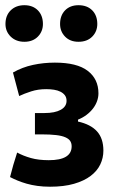

<svg xmlns="http://www.w3.org/2000/svg" viewBox="-20 -706 442 738"><path d="M1 0ZM114.3 -189.5V-271.5H151.4Q190.9 -271.5 213.4 -283.9Q235.8 -296.4 235.8 -318.4Q235.8 -331.1 229.5 -339.6Q223.1 -348.1 212.4 -353.5Q201.7 -358.9 187.5 -361.1Q173.3 -363.3 157.7 -363.3Q126 -363.3 99.6 -354.7Q73.2 -346.2 53.7 -336.9L29.8 -427.2Q65.9 -447.8 106.7 -456.5Q147.5 -465.3 190.9 -465.3Q275.9 -465.3 317.1 -433.8Q358.4 -402.3 358.4 -347.2Q358.4 -332 353 -317.1Q347.7 -302.2 337.4 -288.8Q327.1 -275.4 312.5 -264.4Q297.9 -253.4 279.8 -246.1V-238.8Q328.6 -228 353 -200.9Q377.4 -173.8 377.4 -127Q377.4 -99.1 365.5 -74Q353.5 -48.8 328.4 -29.8Q303.2 -10.7 264.4 0.5Q225.6 11.7 172.4 11.7Q146 11.7 123.5 8.5Q101.1 5.4 82.3 0Q63.5 -5.4 47.6 -12Q31.7 -18.6 18.6 -25.4Q24.4 -48.8 31.2 -72.3Q38.1 -95.7 45.9 -119.6Q69.3 -106.9 98.6 -98.6Q127.9 -90.3 167.5 -90.3Q255.4 -90.3 255.4 -143.6Q255.4 -155.3 250 -163.8Q244.6 -172.4 231.4 -178.2Q218.3 -184.1 195.8 -186.8Q173.3 -189.5 139.6 -189.5ZM1 -613.8Q1 -646.5 21.2 -666.3Q41.5 -686 73.7 -686Q106 -686 125.5 -666.3Q145 -646.5 145 -613.8Q145 -585 125.5 -565.2Q106 -545.4 73.7 -545.4Q41.5 -545.4 21.2 -565.2Q1 -585 1 -613.8ZM210.9 -613.8Q210.9 -646.5 230.2 -666.3Q249.5 -686 281.7 -686Q314.9 -686 334.5 -666.3Q354 -646.5 354 -613.8Q354 -585 334.5 -565.2Q314.9 -545.4 281.7 -545.4Q249.5 -545.4 230.2 -565.2Q210.9 -585 210.9 -613.8Z"/></svg>

Font: PT Astra Sans
Style: Bold
Weight: 700
Designer: A.Korolkova, I. Chaeva
Foundry: ParaType Ltd
Version: Version 1.001; ttfautohint (v1.6)